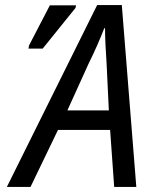

<svg xmlns="http://www.w3.org/2000/svg" viewBox="-20 -735 611 755"><path d="M7 0H100L208 -224H413L429 0H516L459 -715H362ZM92 -544H148L277 -704L279 -714H176L94 -556ZM245 -301 329 -486C354 -536 374 -583 390 -624H393C393 -585 396 -532 399 -488L408 -301Z"/></svg>

Font: Noto Sans SemiCondensed
Style: Italic
Weight: 400
Width: 4
Italic angle: -12°
Designer: Monotype Design Team
Foundry: Monotype Imaging Inc.
Version: Version 2.013